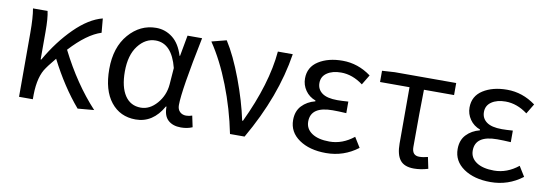

<svg xmlns="http://www.w3.org/2000/svg" viewBox="-48 -855 3314 1165"><g transform="rotate(10 1609.0 -272.5)"><path d="M554.7 0 454.1 8.8Q354.5 -107.4 273.4 -266.6Q271.5 -263.7 251.5 -239.3Q231.4 -214.8 221.7 -200.2Q178.7 -142.6 176.8 -28.3V0H91.8V-393.6Q91.8 -490.2 82 -543H171.9Q181.6 -501 181.6 -416V-246.1H185.5Q253.9 -365.2 339.8 -450.2Q425.8 -535.2 509.8 -556.6L517.6 -469.7Q430.7 -442.4 329.1 -332Q426.8 -137.7 554.7 0Z M811.5 12.7Q715.8 12.7 658.7 -59.1Q601.6 -130.9 601.6 -261.7Q601.6 -395.5 671.4 -476.1Q741.2 -556.6 839.8 -556.6Q895.5 -556.6 940.4 -522Q985.4 -487.3 1007.8 -414.1H1010.7L1034.2 -543H1124Q1055.7 -210 1055.7 -119.1Q1055.7 -92.8 1070.8 -78.1Q1085.9 -63.5 1109.4 -63.5Q1127.9 -63.5 1146.5 -70.3L1161.1 -1Q1129.9 12.7 1090.8 12.7Q1040 12.7 1011.2 -14.2Q982.4 -41 983.4 -96.7H979.5Q918 12.7 811.5 12.7ZM830.1 -63.5Q884.8 -63.5 928.7 -113.8Q972.7 -164.1 978.5 -232.4L986.3 -335Q949.2 -480.5 849.6 -480.5Q787.1 -480.5 742.2 -422.4Q697.3 -364.3 697.3 -262.7Q697.3 -168 731.9 -115.7Q766.6 -63.5 830.1 -63.5Z M1391.6 0Q1361.3 -150.4 1306.6 -290.5Q1252 -430.7 1182.6 -533.2L1273.4 -556.6Q1327.1 -472.7 1376.5 -340.8Q1425.8 -209 1450.2 -92.8H1455.1Q1573.2 -341.8 1590.8 -543H1682.6Q1641.6 -277.3 1481.4 0Z M1984.4 12.7Q1882.8 12.7 1818.4 -31.7Q1753.9 -76.2 1753.9 -150.4Q1753.9 -205.1 1785.6 -238.8Q1817.4 -272.5 1867.2 -285.2V-290Q1827.1 -304.7 1804.2 -337.9Q1781.2 -371.1 1781.2 -411.1Q1781.2 -481.4 1840.3 -519Q1899.4 -556.6 1988.3 -556.6Q2083 -556.6 2164.1 -497.1L2127 -435.5Q2061.5 -484.4 1991.2 -484.4Q1938.5 -484.4 1905.3 -461.9Q1872.1 -439.5 1872.1 -399.4Q1872.1 -360.4 1902.8 -337.9Q1933.6 -315.4 1997.1 -315.4Q2025.4 -315.4 2064.5 -318.4V-247.1Q2017.6 -250 1980.5 -250Q1845.7 -250 1845.7 -157.2Q1845.7 -112.3 1884.8 -85.9Q1923.8 -59.6 1993.2 -59.6Q2073.2 -59.6 2142.6 -115.2L2180.7 -53.7Q2093.8 12.7 1984.4 12.7Z M2526.4 12.7Q2466.8 12.7 2440.9 -20.5Q2415 -53.7 2415 -122.1V-468.8H2233.4V-538.1L2311.5 -543H2689.5V-468.8H2503.9Q2501 -345.7 2501 -116.2Q2501 -63.5 2545.9 -63.5Q2570.3 -63.5 2598.6 -71.3L2613.3 -1Q2568.4 12.7 2526.4 12.7Z M2998 12.7Q2896.5 12.7 2832 -31.7Q2767.6 -76.2 2767.6 -150.4Q2767.6 -205.1 2799.3 -238.8Q2831.1 -272.5 2880.9 -285.2V-290Q2840.8 -304.7 2817.9 -337.9Q2794.9 -371.1 2794.9 -411.1Q2794.9 -481.4 2854 -519Q2913.1 -556.6 3002 -556.6Q3096.7 -556.6 3177.7 -497.1L3140.6 -435.5Q3075.2 -484.4 3004.9 -484.4Q2952.1 -484.4 2918.9 -461.9Q2885.7 -439.5 2885.7 -399.4Q2885.7 -360.4 2916.5 -337.9Q2947.3 -315.4 3010.7 -315.4Q3039.1 -315.4 3078.1 -318.4V-247.1Q3031.2 -250 2994.1 -250Q2859.4 -250 2859.4 -157.2Q2859.4 -112.3 2898.4 -85.9Q2937.5 -59.6 3006.8 -59.6Q3086.9 -59.6 3156.2 -115.2L3194.3 -53.7Q3107.4 12.7 2998 12.7Z"/></g></svg>

Font: GenYoGothic TW TTF Regular
Style: Regular
Weight: 400
Version: Version 1.300